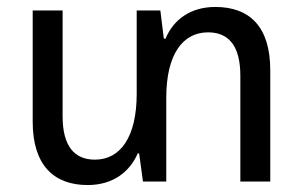

<svg xmlns="http://www.w3.org/2000/svg" viewBox="-20 -522 872 552"><path d="M599 -502C526 -502 478 -464 456 -411H451L441 -492H373V-252C373 -128 326 -63 253 -63C195 -63 160 -100 160 -188V-492H74V-172C74 -48 134 10 232 10C305 10 353 -28 376 -81H380L391 0H458V-241C458 -365 505 -429 578 -429C637 -429 671 -391 671 -304V0H757V-320C757 -445 698 -502 599 -502Z"/></svg>

Font: Noto Sans Armenian SemiCondensed
Style: Regular
Weight: 400
Width: 4
Designer: Monotype Design Team
Foundry: Monotype Imaging Inc.
Version: Version 2.008